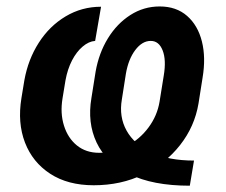

<svg xmlns="http://www.w3.org/2000/svg" viewBox="-20 -573 712 604"><path d="M590.3 -67.9 577.1 11.2Q460 11.2 386.7 -25.4Q313.5 -62 283.9 -124.5Q254.4 -187 267.6 -264.6L280.8 -347.7Q291 -405.8 319.3 -452.1Q347.7 -498.5 389.9 -525.6Q432.1 -552.7 482.4 -552.7Q534.7 -552.7 568.6 -522.9Q602.5 -493.2 615.2 -442.4Q627.9 -391.6 617.2 -328.1L604.5 -247.6Q592.3 -174.8 546.4 -116.5Q500.5 -58.1 430.7 -24.2Q360.8 9.8 274.9 9.8Q193.4 9.8 137.9 -26.4Q82.5 -62.5 58.6 -124.5Q34.7 -186.5 47.4 -264.2L56.6 -320.3Q68.4 -386.2 102.1 -438.7Q135.7 -491.2 186.5 -521.5Q237.3 -551.8 297.9 -551.8L279.3 -444.3Q259.3 -442.9 240 -426.5Q220.7 -410.2 206.5 -382.8Q192.4 -355.5 186 -320.3L176.8 -264.2Q168.9 -217.3 181.2 -178Q193.4 -138.7 221.9 -115.5Q250.5 -92.3 292 -92.3Q339.8 -92.3 380.1 -114Q420.4 -135.7 447.5 -172.4Q474.6 -209 481.9 -252.9L495.1 -335Q503.4 -384.3 491.7 -414.3Q480 -444.3 454.1 -444.3Q427.2 -444.3 405.5 -415.5Q383.8 -386.7 376 -340.8L363.3 -259.8Q354 -205.6 378.2 -162.1Q402.3 -118.7 456.3 -93.3Q510.3 -67.9 590.3 -67.9Z"/></svg>

Font: Inter Tight SemiBold
Style: Italic
Weight: 600
Italic angle: -9.39999°
Designer: Rasmus Andersson
Foundry: rsms
Version: Version 3.004